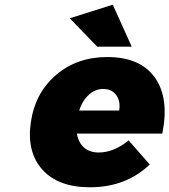

<svg xmlns="http://www.w3.org/2000/svg" viewBox="-20 -795 725 822"><path d="M111.8 -270Q129.9 -397 219.7 -473.9Q309.6 -550.8 439 -550.8Q581.1 -550.8 643.3 -462.6Q705.6 -374.5 674.8 -223.1H309.1Q315.9 -184.1 340.1 -163.1Q364.3 -142.1 402.8 -142.1Q466.8 -142.1 530.8 -193.8L621.1 -90.8Q519 6.8 365.2 6.8Q229.5 6.8 161.6 -68.6Q93.8 -144 111.8 -270ZM278.8 -716.8 462.9 -774.9 543.9 -595.2H396ZM318.8 -321.8H490.2Q496.6 -362.3 477.5 -388.2Q458.5 -414.1 421.9 -414.1Q387.2 -414.1 359.9 -388.9Q332.5 -363.8 318.8 -321.8Z"/></svg>

Font: Trueno ExtraBold
Style: Italic
Weight: 800
Designer: Julieta Ulanovsky
Foundry: Julieta Ulanovsky
Version: Version 3.001b | FøM Fix